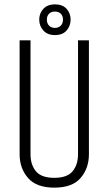

<svg xmlns="http://www.w3.org/2000/svg" viewBox="-20 -851 498 881"><path d="M338 -666H388V-143Q388 -79 350 -34.5Q312 10 229 10Q147 10 108.5 -34.5Q70 -79 70 -143V-666H120V-143Q120 -95 145 -65Q170 -35 229 -35Q288 -35 313 -65Q338 -95 338 -143ZM160 -761Q160 -790 179 -810.5Q198 -831 232 -831Q267 -831 285.5 -810.5Q304 -790 304 -761Q304 -732 285.5 -711Q267 -690 232 -690Q198 -690 179 -711Q160 -732 160 -761ZM269 -761Q269 -778 259 -788Q249 -798 232 -798Q215 -798 205 -788Q195 -778 195 -761Q195 -744 205 -733.5Q215 -723 232 -723Q249 -723 259 -733.5Q269 -744 269 -761Z"/></svg>

Font: Khand Variable Light
Style: Regular
Weight: 300
Designer: Satya Rajpurohit
Foundry: Indian Type Foundry
Version: Version 3.000